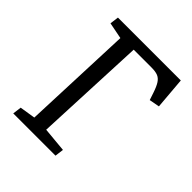

<svg xmlns="http://www.w3.org/2000/svg" viewBox="-194 -824 948 948"><g transform="rotate(45 280.5 -350.0)"><path d="M58 -46 140 -59 163 -637 77 -654 83 -700H522L536 -533L482 -523L469 -562Q458 -595 446.5 -612.5Q435 -630 418.5 -636.5Q402 -643 374 -643H250L224 -58L353 -46L347 0H52Z"/></g></svg>

Font: Literata
Style: Italic
Weight: 400
Italic angle: -2°
Designer: Latin by Veronika Burian and Jose Scaglione. Greek by Irene Vlachou. Cyrillic by Vera Evstafieva
Foundry: TypeTogether
Version: Version 3.103;gftools[0.9.29]